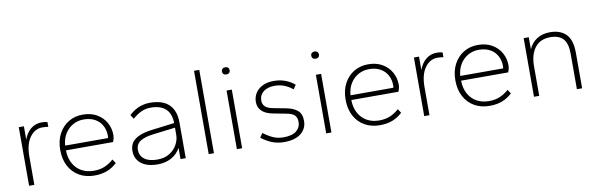

<svg xmlns="http://www.w3.org/2000/svg" viewBox="-47 -1087 4712 1516"><g transform="rotate(-10 2309.0 -329.0)"><path d="M92 0V-470H133V-363Q153 -417 189.5 -446.5Q226 -476 276 -476Q290 -476 302 -474.5Q314 -473 322 -470V-432Q310 -434 298 -435Q286 -436 274 -436Q214 -436 174 -380.5Q134 -325 134 -227V0Z M615 10Q547 10 494.5 -20Q442 -50 412.5 -105Q383 -160 383 -235Q383 -310 412.5 -365Q442 -420 492 -450Q542 -480 605 -480Q672 -480 719.5 -452Q767 -424 792 -378.5Q817 -333 817 -278Q817 -264 813 -249Q809 -234 805 -225H427Q428 -164 452.5 -119.5Q477 -75 519.5 -51.5Q562 -28 617 -28Q667 -28 704.5 -44Q742 -60 776 -90L797 -58Q761 -24 717 -7Q673 10 615 10ZM427 -263H770Q772 -266 772.5 -271Q773 -276 773 -280Q773 -327 753.5 -363Q734 -399 697 -420Q660 -441 605 -441Q560 -441 521.5 -420Q483 -399 457.5 -359.5Q432 -320 427 -263Z M1122 10Q1065 10 1025 -7Q985 -24 964 -55.5Q943 -87 943 -128Q943 -171 964 -198.5Q985 -226 1025.5 -242.5Q1066 -259 1122 -266L1306 -289Q1304 -366 1263 -403.5Q1222 -441 1145 -441Q1104 -441 1070 -426Q1036 -411 998 -378L977 -410Q1007 -441 1050 -460.5Q1093 -480 1145 -480Q1247 -480 1297.5 -430Q1348 -380 1348 -286V0H1306V-90Q1278 -40 1230.5 -15Q1183 10 1122 10ZM1126 -28Q1184 -28 1224 -53Q1264 -78 1285 -116.5Q1306 -155 1306 -195V-252L1127 -230Q1060 -222 1023.5 -199Q987 -176 987 -129Q987 -83 1023 -55.5Q1059 -28 1126 -28Z M1532 0V-668H1574V0Z M1758 0V-470H1800V0ZM1779 -595Q1765 -595 1756.5 -603Q1748 -611 1748 -624Q1748 -637 1756.5 -645Q1765 -653 1779 -653Q1793 -653 1801.5 -645Q1810 -637 1810 -624Q1810 -611 1801.5 -603Q1793 -595 1779 -595Z M2136 10Q2084 10 2040 -7.5Q1996 -25 1955 -57L1978 -91Q2019 -60 2056 -44Q2093 -28 2137 -28Q2207 -28 2241 -55.5Q2275 -83 2275 -127Q2275 -162 2256.5 -181Q2238 -200 2187 -209L2087 -228Q2029 -239 1999.5 -267.5Q1970 -296 1970 -341Q1970 -379 1989.5 -410.5Q2009 -442 2046.5 -461Q2084 -480 2137 -480Q2188 -480 2231 -463.5Q2274 -447 2304 -420L2281 -387Q2252 -412 2216 -426.5Q2180 -441 2138 -441Q2081 -441 2047.5 -414.5Q2014 -388 2014 -343Q2014 -314 2033.5 -295.5Q2053 -277 2097 -269L2197 -250Q2255 -239 2287 -212Q2319 -185 2319 -129Q2319 -67 2272 -28.5Q2225 10 2136 10Z M2474 0V-470H2516V0ZM2495 -595Q2481 -595 2472.5 -603Q2464 -611 2464 -624Q2464 -637 2472.5 -645Q2481 -653 2495 -653Q2509 -653 2517.5 -645Q2526 -637 2526 -624Q2526 -611 2517.5 -603Q2509 -595 2495 -595Z M2903 10Q2835 10 2782.5 -20Q2730 -50 2700.5 -105Q2671 -160 2671 -235Q2671 -310 2700.5 -365Q2730 -420 2780 -450Q2830 -480 2893 -480Q2960 -480 3007.5 -452Q3055 -424 3080 -378.5Q3105 -333 3105 -278Q3105 -264 3101 -249Q3097 -234 3093 -225H2715Q2716 -164 2740.5 -119.5Q2765 -75 2807.5 -51.5Q2850 -28 2905 -28Q2955 -28 2992.5 -44Q3030 -60 3064 -90L3085 -58Q3049 -24 3005 -7Q2961 10 2903 10ZM2715 -263H3058Q3060 -266 3060.5 -271Q3061 -276 3061 -280Q3061 -327 3041.5 -363Q3022 -399 2985 -420Q2948 -441 2893 -441Q2848 -441 2809.5 -420Q2771 -399 2745.5 -359.5Q2720 -320 2715 -263Z M3260 0V-470H3301V-363Q3321 -417 3357.5 -446.5Q3394 -476 3444 -476Q3458 -476 3470 -474.5Q3482 -473 3490 -470V-432Q3478 -434 3466 -435Q3454 -436 3442 -436Q3382 -436 3342 -380.5Q3302 -325 3302 -227V0Z M3783 10Q3715 10 3662.5 -20Q3610 -50 3580.5 -105Q3551 -160 3551 -235Q3551 -310 3580.5 -365Q3610 -420 3660 -450Q3710 -480 3773 -480Q3840 -480 3887.5 -452Q3935 -424 3960 -378.5Q3985 -333 3985 -278Q3985 -264 3981 -249Q3977 -234 3973 -225H3595Q3596 -164 3620.5 -119.5Q3645 -75 3687.5 -51.5Q3730 -28 3785 -28Q3835 -28 3872.5 -44Q3910 -60 3944 -90L3965 -58Q3929 -24 3885 -7Q3841 10 3783 10ZM3595 -263H3938Q3940 -266 3940.5 -271Q3941 -276 3941 -280Q3941 -327 3921.5 -363Q3902 -399 3865 -420Q3828 -441 3773 -441Q3728 -441 3689.5 -420Q3651 -399 3625.5 -359.5Q3600 -320 3595 -263Z M4140 0V-470H4181V-373Q4202 -423 4246 -451.5Q4290 -480 4352 -480Q4435 -480 4480.5 -433.5Q4526 -387 4526 -286V0H4484V-285Q4484 -368 4450 -404.5Q4416 -441 4348 -441Q4266 -441 4224 -385.5Q4182 -330 4182 -237V0Z"/></g></svg>

Font: Gantari ExtraLight
Style: Regular
Weight: 250
Designer: Anugrah Pasau
Foundry: Lafontype
Version: Version 1.000